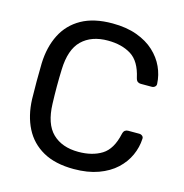

<svg xmlns="http://www.w3.org/2000/svg" viewBox="-106 -808 879 917"><g transform="rotate(15 333.0 -350.0)"><path d="M339 10Q247 10 186.5 -24Q126 -58 95 -119Q64 -180 61 -261Q60 -302 60 -349Q60 -396 61 -439Q64 -520 95 -581Q126 -642 186.5 -676Q247 -710 339 -710Q408 -710 460 -691Q512 -672 546.5 -640Q581 -608 599 -568.5Q617 -529 619 -487Q620 -478 613.5 -472Q607 -466 598 -466H543Q534 -466 527.5 -471Q521 -476 518 -489Q501 -567 454.5 -596Q408 -625 339 -625Q258 -625 211 -579.5Q164 -534 161 -434Q158 -352 161 -266Q164 -166 211 -120.5Q258 -75 339 -75Q408 -75 454.5 -104Q501 -133 518 -211Q521 -224 527.5 -229Q534 -234 543 -234H598Q607 -234 613.5 -228.5Q620 -223 619 -214Q617 -172 599 -132Q581 -92 546.5 -60Q512 -28 460 -9Q408 10 339 10Z"/></g></svg>

Font: RubikRegular
Style: Regular
Weight: 400
Designer: Hubert and Fischer
Foundry: Hubert and Fischer
Version: Version 2.300;gftools[0.9.30]